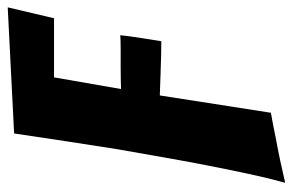

<svg xmlns="http://www.w3.org/2000/svg" viewBox="-154 -622 777 510"><g transform="rotate(-90 235.0 -367.5)"><path d="M4 1Q16 -42 27.5 -95.5Q39 -149 50.5 -208Q62 -267 72.5 -327.5Q83 -388 93 -444Q114 -577 135 -719L470 -736L441 -613H284L253 -435Q284 -436 312 -436Q335 -436 359 -436Q383 -436 396 -437Q393 -409 388.5 -382Q384 -355 380 -328Q367 -328 343 -328.5Q319 -329 293.5 -330Q268 -331 236 -332L190 -37Q156 -31 123 -24Q95 -19 62 -12Q29 -5 4 1Z"/></g></svg>

Font: Bangers
Style: Regular
Weight: 400
Designer: vernon adams
Foundry: Vernon Adams
Version: Version 2.000